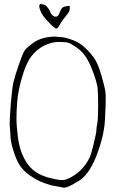

<svg xmlns="http://www.w3.org/2000/svg" viewBox="-20 -877 568 939"><path d="M180.2 -857.4Q200.2 -853.5 203.1 -851.1Q220.2 -833.5 224.6 -821.3Q232.9 -799.3 248 -795.9Q263.2 -792.5 269.5 -810.5Q277.3 -831.5 285.2 -839.4Q291.5 -845.7 315.9 -848.1Q319.3 -848.6 320.8 -848.6Q321.3 -844.2 321.3 -834.5Q320.8 -825.2 316.4 -816.9Q280.8 -772.9 272 -755.4Q263.2 -738.3 256.3 -737.3Q247.1 -737.3 217.3 -769Q187 -800.8 179.4 -819.8Q171.9 -838.9 171.9 -845.2Q171.9 -851.6 174.6 -854.7Q177.2 -857.9 180.2 -857.4ZM245.1 -698.2 292 -694.3Q352.5 -680.7 385.3 -652.8Q418 -625 439 -595.2Q460 -565.4 476.6 -506.3Q493.2 -447.3 495.1 -431.2Q497.1 -415 497.1 -390.6Q497.1 -366.2 493.2 -289.6Q489.3 -212.9 451.7 -115.2Q414.1 -17.6 357.4 12.7H356.4Q313.5 40 293 41L230.5 29.3Q192.4 17.6 173.8 9.3Q155.3 1 126 -19Q96.7 -39.1 79.1 -64.9Q61.5 -90.8 47.9 -132.8Q34.2 -174.8 32.2 -198.2L27.3 -269.5Q27.3 -301.8 33.2 -374Q39.1 -446.3 45.9 -475.6Q52.7 -504.9 71.3 -558.1Q89.8 -611.3 96.7 -624Q103.5 -636.7 128.9 -657.2Q154.3 -677.7 180.2 -687Q206.1 -696.3 245.1 -698.2ZM307.6 -1Q380.9 -31.2 418 -105.5Q425.8 -122.1 438.5 -174.8Q451.2 -227.5 451.2 -238.3Q451.2 -249 455.6 -272Q460 -294.9 460 -359.4Q460 -423.8 457 -448.7Q454.1 -473.6 436 -522.5Q418 -571.3 399.4 -599.1Q380.9 -627 353.5 -645.5Q326.2 -664.1 314 -668Q301.8 -671.9 267.1 -671.9Q232.4 -671.9 196.8 -654.3Q161.1 -636.7 134.8 -603.5Q108.4 -570.3 88.4 -501.5Q68.4 -432.6 64.5 -383.3Q60.5 -334 60.5 -297.9Q60.5 -261.7 67.9 -203.6Q75.2 -145.5 98.6 -101.6Q122.1 -57.6 153.8 -36.6Q185.5 -15.6 226.6 -5.9Q267.6 3.9 282.7 3.9Q297.9 3.9 307.6 -1Z"/></svg>

Font: Drukaatie burti
Style: Thin
Weight: 100
Version: Version 0.14